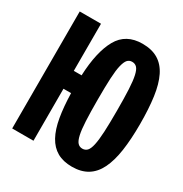

<svg xmlns="http://www.w3.org/2000/svg" viewBox="-169 -840 938 985"><g transform="rotate(30 300.0 -347.0)"><path d="M588 -347Q588 -257 578 -189Q568 -121 545.5 -75Q523 -29 485.5 -6Q448 17 394 17Q342 17 306 -3.5Q270 -24 247.5 -65Q225 -106 214.5 -167Q204 -228 202 -308H157V0H31V-693H157V-414H203Q209 -556 252.5 -633.5Q296 -711 394 -711Q449 -711 486.5 -688.5Q524 -666 546.5 -620.5Q569 -575 578.5 -506.5Q588 -438 588 -347ZM451 -347Q451 -424 448.5 -473.5Q446 -523 439.5 -552Q433 -581 422 -592.5Q411 -604 394 -604Q377 -604 366.5 -592.5Q356 -581 349 -552.5Q342 -524 339.5 -474Q337 -424 337 -348Q337 -272 339.5 -222Q342 -172 348.5 -143Q355 -114 366 -102Q377 -90 394 -90Q411 -90 422 -101.5Q433 -113 439.5 -142.5Q446 -172 448.5 -221.5Q451 -271 451 -347Z"/></g></svg>

Font: Qzxlaeiskcpccdgjqmyffctclhy
Style: Regular
Weight: 700
Monospace: yes
Designer: Carrois Corporate & Edenspiekermann
Foundry: Carrois Corporate GbR & Edenspiekermann AG
Version: Version 2.001